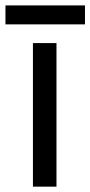

<svg xmlns="http://www.w3.org/2000/svg" viewBox="-38 -697 337 717"><path d="M172.9 0H85V-536.1H172.9ZM-17.6 -676.8H279.3V-606H-17.6Z"/></svg>

Font: Noto Sans Southeast Asian
Style: Regular
Weight: 400
Designer: Monotype Design Team
Foundry: Monotype Imaging Inc.
Version: Version 1.06 uh; ttfautohint (v1.4.1)